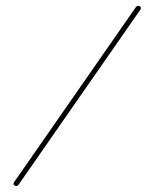

<svg xmlns="http://www.w3.org/2000/svg" viewBox="-20 -631 526 654"><path d="M35 3Q26 0 26 -4Q26 -8 29 -12L443 -607Q447 -611 450 -611Q460 -611 460 -603Q460 -601 458 -598L44 -3Q40 3 35 3Z"/></svg>

Font: Flamenco Light
Style: Regular
Weight: 300
Designer: Luciano Vergara
Foundry: Luciano Vergara
Version: Version 1.003